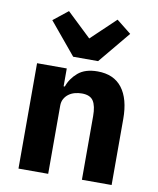

<svg xmlns="http://www.w3.org/2000/svg" viewBox="-88 -873 773 942"><g transform="rotate(10 298.0 -402.0)"><path d="M69 0ZM69 0V-525H217V-436H223Q237 -477 272 -507Q307 -537 369 -537Q450 -537 491.5 -483Q533 -429 533 -329V0H385V-317Q385 -368 369 -392.5Q353 -417 312 -417Q294 -417 277 -412.5Q260 -408 246.5 -398Q233 -388 225 -373.5Q217 -359 217 -340V0ZM238 -587 106 -746 179 -804 300 -689 421 -804 494 -746 362 -587Z"/></g></svg>

Font: Aneliza ExtraBold
Style: Regular
Weight: 800
Designer: Mike Abbink, Paul van der Laan, Pieter van Rosmalen
Foundry: Bold Monday
Version: Version 3.001;September 8, 2019;FontCreator 11.5.0.2425 64-b